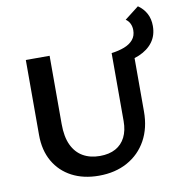

<svg xmlns="http://www.w3.org/2000/svg" viewBox="-91 -919 960 1017"><g transform="rotate(-10 389.0 -411.0)"><path d="M360 13Q277 13 215 -19.5Q153 -52 118.5 -112Q84 -172 84 -254V-658H212V-291Q212 -222 233 -177.5Q254 -133 292.5 -111Q331 -89 383 -89Q433 -89 467.5 -108Q502 -127 520 -163Q538 -199 538 -249V-615H653V-281Q653 -192 616.5 -126Q580 -60 514 -23.5Q448 13 360 13ZM568 -552 538 -615Q577 -620 607 -631.5Q637 -643 654.5 -663.5Q672 -684 672 -715Q672 -734 664.5 -750Q657 -766 642 -776L718 -835Q747 -815 762.5 -786Q778 -757 778 -719Q778 -668 751.5 -632.5Q725 -597 678 -577Q631 -557 568 -552Z"/></g></svg>

Font: Ysabeau
Style: Bold
Weight: 700
Designer: Christian Thalmann (Catharsis Fonts)
Version: Version 2.000;gftools[0.9.27.dev2+g8671c4b]